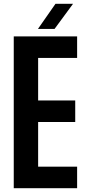

<svg xmlns="http://www.w3.org/2000/svg" viewBox="-20 -992 454 1012"><path d="M52.5 0V-800H386.5V-686.5H181V-462.5H376.5V-349H181V-113.5H386.5V0ZM180 -839.5 272.5 -972H365L267.5 -839.5Z"/></svg>

Font: Big Shoulders
Style: Bold
Weight: 700
Designer: Patric King
Foundry: XO Type Co
Version: Version 2.002